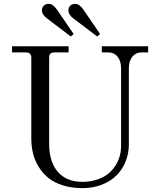

<svg xmlns="http://www.w3.org/2000/svg" viewBox="-20 -950 824 988"><path d="M42 -680.2V-711.9H333V-680.2H259.8Q245.6 -680.2 239.3 -673.6Q232.9 -667 232.9 -652.8V-210Q232.9 -117.2 277.6 -65.7Q322.3 -14.2 403.8 -14.2Q451.2 -14.2 489.7 -29.3Q528.3 -44.4 552.7 -70.3Q577.1 -96.2 590.1 -128.9Q603 -161.6 603 -198.2V-599.1Q603 -635.7 585.2 -658Q567.4 -680.2 539.1 -680.2H503.9V-711.9H742.2V-680.2H707Q678.7 -680.2 660.9 -658Q643.1 -635.7 643.1 -599.1V-208Q643.1 -161.1 626.7 -119.9Q610.4 -78.6 580.3 -48.1Q550.3 -17.6 504.6 0.2Q459 18.1 403.8 18.1Q348.6 18.1 303.7 3.9Q258.8 -10.3 229 -34.4Q199.2 -58.6 179 -91.6Q158.7 -124.5 149.9 -160.6Q141.1 -196.8 141.1 -236.8V-652.8Q141.1 -680.2 113.8 -680.2ZM344.2 -762.2 222.2 -855Q195.8 -874.5 195.8 -897Q195.8 -911.6 205.6 -920.9Q215.3 -930.2 231 -930.2Q252.9 -930.2 274.9 -897.9L358.9 -774.9ZM480 -762.2 357.9 -855Q332 -874 332 -897Q332 -911.6 341.8 -920.9Q351.6 -930.2 367.2 -930.2Q389.2 -930.2 411.1 -897.9L495.1 -774.9Z"/></svg>

Font: Flanker Steampunk
Style: Regular
Weight: 400
Designer: Alexey Kryukov, Leonardo Di Lena
Foundry: Alexey Kryukov, Leonardo Di Lena
Version: 1.210